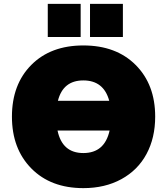

<svg xmlns="http://www.w3.org/2000/svg" viewBox="-20 -949 854 981"><path d="M439.9 -759.8V-929.2H607.9V-759.8ZM224.1 -759.8V-929.2H392.1V-759.8ZM41 -353Q41 -517.6 139.9 -617.2Q238.8 -716.8 405.8 -716.8Q573.7 -716.8 673.3 -616.9Q772.9 -517.1 772.9 -353Q772.9 -244.6 728.5 -162.1Q684.1 -79.6 600.3 -33.7Q516.6 12.2 405.8 12.2Q239.3 12.2 140.1 -88.4Q41 -189 41 -353ZM405.8 -538.1Q302.2 -538.1 275.9 -434.1H538.1Q509.8 -538.1 405.8 -538.1ZM405.8 -167Q514.6 -167 540 -282.2H273.9Q297.9 -167 405.8 -167Z"/></svg>

Font: Mulish ExtraBlack
Style: Regular
Weight: 1000
Designer: Vernon Adams
Foundry: Vernon Adams
Version: Version 3.603; ttfautohint (v1.8.3)